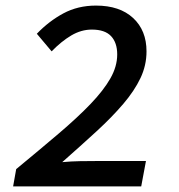

<svg xmlns="http://www.w3.org/2000/svg" viewBox="-20 -668 640 688"><path d="M27 0 38 -62Q124 -133 191 -190Q258 -247 304.5 -295.5Q351 -344 375.5 -387Q400 -430 400 -473Q400 -515 378 -538.5Q356 -562 309 -562Q271 -562 235.5 -541Q200 -520 165 -484L112 -547Q155 -592 207 -620Q259 -648 324 -648Q409 -648 457 -603.5Q505 -559 505 -484Q505 -434 483.5 -388.5Q462 -343 422 -296Q382 -249 326.5 -198Q271 -147 203 -87Q236 -90 266 -90.5Q296 -91 324 -91H503L486 0Z"/></svg>

Font: Source Code Pro Semibold
Style: Italic
Weight: 600
Italic angle: -11°
Monospace: yes
Designer: Paul D. Hunt, Teo Tuominen
Foundry: Adobe Systems Incorporated
Version: Version 1.050;PS 1.000;hotconv 16.6.51;makeotf.lib2.5.65220